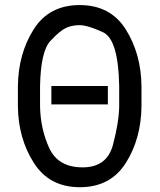

<svg xmlns="http://www.w3.org/2000/svg" viewBox="-20 -741 640 770"><path d="M140.6 -396.5V-314.5Q142.6 -221.7 178.2 -145.8Q213.9 -69.8 311.5 -69.8Q409.2 -69.8 433.1 -160.4Q457 -251 458 -314.5V-396.5Q454.6 -583.5 392.8 -611.8Q331.1 -640.1 299.8 -640.1Q268.6 -640.1 244.4 -628.9Q220.2 -617.7 181.9 -576.7Q143.6 -535.6 140.6 -396.5ZM51.8 -314.5V-395.5Q53.2 -524.9 114.7 -622.8Q176.3 -720.7 299.6 -720.7Q422.9 -720.7 484.4 -623Q545.9 -525.4 547.4 -395.5V-314.5Q545.9 -184.1 484.4 -87.2Q422.9 9.8 300.3 9.8Q177.7 9.8 115.5 -88.1Q53.2 -186 51.8 -314.5ZM412.6 -322.3H186V-396H412.6Z"/></svg>

Font: RobotoMono-Regular
Style: Regular
Weight: 400
Designer: Google
Version: Version 2.000985; 2015; ttfautohint (v1.3)